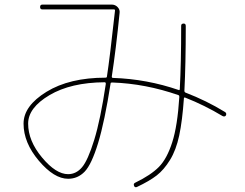

<svg xmlns="http://www.w3.org/2000/svg" viewBox="-20 -750 1040 816"><path d="M424.8 -400.4Q281.2 -399.4 190.4 -345.7Q99.6 -292 99.6 -224.6Q99.6 -151.4 158.7 -80.6Q217.8 -9.8 269.5 -9.8Q303.7 -9.8 328.6 -39.1Q353.5 -68.4 380.4 -155.3Q407.2 -242.2 429.7 -393.6Q429.7 -400.4 424.8 -400.4ZM269.5 9.8Q210 9.8 145 -66.9Q80.1 -143.6 80.1 -224.6Q80.1 -299.8 177.7 -359.9Q275.4 -419.9 428.7 -419.9Q434.6 -419.9 434.6 -425.8Q446.3 -501 468.8 -705.1Q468.8 -710 464.8 -710H160.2Q150.4 -710 150.4 -720.2Q150.4 -730.5 160.2 -730.5H455.1Q469.7 -730.5 480 -719.7Q490.2 -709 488.3 -695.3Q472.7 -539.1 455.1 -424.8Q455.1 -418.9 460 -418.9Q604.5 -414.1 740.2 -367.2Q741.2 -366.2 742.7 -367.7Q744.1 -369.1 744.1 -371.1Q750 -480.5 750 -640.6Q750 -649.4 759.8 -649.9Q769.5 -650.4 769.5 -639.6Q769.5 -475.6 763.7 -364.3Q763.7 -358.4 768.6 -356.4Q857.4 -322.3 935.5 -274.4Q944.3 -269.5 940.4 -259.8Q935.5 -252 925.8 -256.8Q849.6 -302.7 767.6 -335Q765.6 -335.9 763.7 -335.4Q761.7 -335 761.7 -333Q754.9 -236.3 741.7 -174.3Q728.5 -112.3 702.6 -70.3Q676.8 -28.3 646 -4.4Q615.2 19.5 561.5 44.9Q552.7 47.9 549.8 40Q545.9 30.3 554.7 26.4Q621.1 -5.9 655.3 -40.5Q689.5 -75.2 711.9 -145Q734.4 -214.8 742.2 -338.9Q742.2 -344.7 738.3 -345.7Q598.6 -394.5 457 -399.4Q450.2 -399.4 450.2 -396.5Q424.8 -233.4 397 -142.1Q369.1 -50.8 339.8 -20.5Q310.5 9.8 269.5 9.8Z"/></svg>

Font: Rounded-X Mgen+ 1m thin
Style: Regular
Weight: 100
Designer: [Source Han Sans]
Ryoko NISHIZUKA  (kana & ideographs); Paul D. Hunt (Latin, Greek & Cyrillic); Wenlong ZHANG  (bopomofo
Version: Version 1.059.20150602